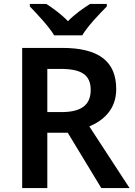

<svg xmlns="http://www.w3.org/2000/svg" viewBox="-20 -958 686 978"><path d="M256 -778H399C425 -823 487 -888 524 -925V-938H439C404 -916 361 -886 326 -850C292 -886 251 -915 216 -938H132V-925C169 -887 229 -823 256 -778ZM296 -714H93V0H221V-282H325L496 0H640L435 -314C506 -344 572 -400 572 -504C572 -645 484 -714 296 -714ZM288 -607C393 -607 442 -578 442 -500C442 -426 398 -387 292 -387H221V-607Z"/></svg>

Font: Noto Sans Arabic UI SmBd
Style: Regular
Weight: 600
Designer: Monotype Design Team, Nadine Chahine and Nizar Qandah
Foundry: Monotype Imaging Inc.
Version: Version 2.010